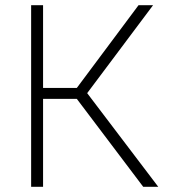

<svg xmlns="http://www.w3.org/2000/svg" viewBox="-20 -720 675 740"><path d="M100 -700H146V-381H276L514 -700H570L316 -361L590 0H532L276 -339H146V0H100Z"/></svg>

Font: PT Root UI Light
Style: Regular
Weight: 300
Designer: Vitaly Kuzmin
Foundry: ParaType Ltd.
Version: Version 2.000G